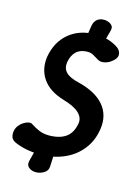

<svg xmlns="http://www.w3.org/2000/svg" viewBox="-151 -839 743 1021"><g transform="rotate(15 221.0 -328.5)"><path d="M149 110Q127 110 111.5 97.5Q96 85 101 62L128 -43H221L216 62Q215 85 194 97.5Q173 110 150 110ZM220 -623 235 -720Q239 -742 253.5 -754.5Q268 -767 291 -767H292Q314 -767 330.5 -754.5Q347 -742 340 -719L314 -623ZM423 -200Q413 -134 375 -86Q337 -38 278 -12.5Q219 13 146 13Q110 13 74.5 6.5Q39 0 7 -14Q-13 -23 -18 -39Q-23 -55 -19 -74Q-16 -89 -6 -102Q4 -115 18 -124Q32 -133 45.5 -135.5Q59 -138 68 -131Q89 -117 113 -107Q137 -97 166 -97Q225 -97 259.5 -121.5Q294 -146 303 -200Q308 -232 280.5 -257.5Q253 -283 193 -300Q113 -324 76.5 -376Q40 -428 50 -499Q65 -584 123 -632Q181 -680 267 -680Q344 -680 396 -643Q414 -629 415.5 -609.5Q417 -590 397 -573L391 -568Q373 -553 350.5 -548.5Q328 -544 312 -555Q298 -564 283.5 -572Q269 -580 251 -580Q213 -580 190 -559Q167 -538 160 -498Q155 -464 176 -442.5Q197 -421 246 -410Q344 -386 389.5 -332Q435 -278 423 -200Z"/></g></svg>

Font: Winky Sans Medium
Style: Italic
Weight: 500
Italic angle: -8.97852°
Designer: Simon Atzbach
Foundry: typofactur
Version: Version 1.205